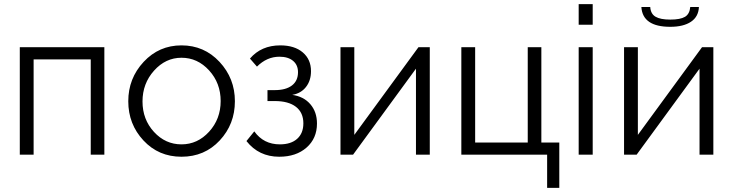

<svg xmlns="http://www.w3.org/2000/svg" viewBox="-20 -750 3555 931"><path d="M486 -521V0H420V-462H143V0H76V-521Z M860 10Q749 10 675.5 -69Q602 -148 602 -259Q602 -370 676.5 -450Q751 -530 860 -530Q970 -530 1044.5 -450Q1119 -370 1119 -259Q1119 -148 1045.5 -69Q972 10 860 10ZM860 -470Q783 -470 727 -407.5Q671 -345 671 -258Q671 -171 726.5 -110.5Q782 -50 860 -50Q938 -50 994 -111.5Q1050 -173 1050 -260Q1050 -347 994 -408.5Q938 -470 860 -470Z M1226 -427 1192 -466Q1247 -530 1339 -530Q1408 -530 1448 -496Q1488 -462 1488 -405Q1488 -359 1463.5 -328Q1439 -297 1397 -290Q1453 -282 1485 -244.5Q1517 -207 1517 -151Q1517 -79 1466.5 -34.5Q1416 10 1334 10Q1235 10 1175 -66L1213 -113Q1258 -50 1337 -50Q1391 -50 1421 -77Q1451 -104 1451 -152Q1451 -204 1415 -232Q1379 -260 1312 -260H1277V-313H1312Q1366 -313 1395.5 -335.5Q1425 -358 1425 -400Q1425 -435 1401 -455Q1377 -475 1335 -475Q1274 -475 1226 -427Z M1698 -521V-96L2009 -521H2064V0H1997V-417L1692 0H1631V-521Z M2217 0V-521H2284V-59H2539V-521H2605V-59H2692V161H2633V0Z M2854 0H2786V-521H2854ZM2854 -630H2786V-730H2854Z M3327 -716H3369Q3367 -669 3330.5 -644.5Q3294 -620 3230 -620Q3096 -620 3090 -716H3133Q3135 -683 3158.5 -669Q3182 -655 3230 -655Q3279 -655 3301.5 -668.5Q3324 -682 3327 -716ZM3073 -521V-96L3384 -521H3439V0H3372V-417L3067 0H3006V-521Z"/></svg>

Font: Raleway
Style: Regular
Weight: 400
Designer: Matt McInerney, Pablo Impallari, Rodrigo Fuenzalida
Foundry: Matt McInerney, Pablo Impallari, Rodrigo Fuenzalida
Version: Version 1.000;PS 001.001;hotconv 1.0.56; ttfautohint (v1.5)